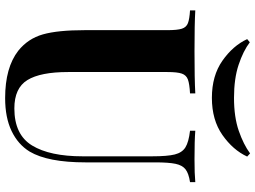

<svg xmlns="http://www.w3.org/2000/svg" viewBox="-140 -816 970 729"><g transform="rotate(90 344.5 -451.0)"><path d="M671 -688Q638 -683 622.5 -671Q607 -659 601.5 -633Q596 -607 596 -556V-291Q596 -148 555 -79Q528 -35 477 -10.5Q426 14 352 14Q236 14 172 -36Q126 -73 110 -129.5Q94 -186 94 -288V-602Q94 -640 88.5 -657Q83 -674 67.5 -680Q52 -686 19 -688V-708Q70 -705 175 -705Q279 -705 334 -708V-688Q298 -686 281.5 -680Q265 -674 259 -657Q253 -640 253 -602V-225Q253 -120 283.5 -70.5Q314 -21 391 -21Q491 -21 532 -88.5Q573 -156 573 -280V-544Q573 -602 566 -630Q559 -658 539 -670.5Q519 -683 476 -688V-708Q514 -705 584 -705Q640 -705 671 -708ZM574 -905Q549 -851 492 -811Q435 -771 351 -771Q267 -771 210 -811Q153 -851 128 -905L140 -915Q173 -890 225.5 -872.5Q278 -855 351 -855Q424 -855 476 -873Q528 -891 562 -916Z"/></g></svg>

Font: Playfair Display SC
Style: Bold
Weight: 700
Designer: Claus Eggers Sørensen
Foundry: Claus Eggers Sørensen
Version: Version 1.200; ttfautohint (v1.6)